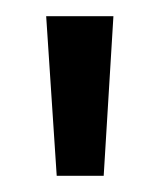

<svg xmlns="http://www.w3.org/2000/svg" viewBox="-20 -775 197 237"><path d="M50 -558 37 -755H120L108 -558Z"/></svg>

Font: Firefly Display
Style: Regular
Weight: 400
Designer: Colophon Foundry, Jonny Pinhorn
Foundry: Colophon Foundry
Version: Version 1.200; ttfautohint (v1.8.3)